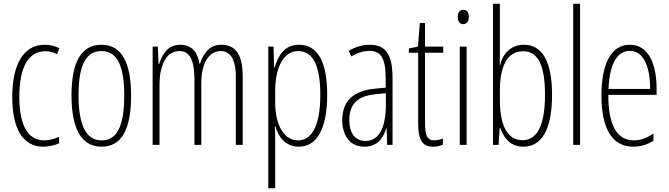

<svg xmlns="http://www.w3.org/2000/svg" viewBox="-20 -780 3601 1034"><path d="M214 10C241 10 274 3 298 -8V-43C271 -31 244 -24 218 -24C124 -24 84 -117 84 -259C84 -422 136 -504 223 -504C246 -504 267 -499 287 -488L300 -520C277 -532 251 -539 221 -539C111 -539 46 -440 46 -258C46 -91 100 10 214 10Z M686 -265C686 -437 639 -539 526 -539C417 -539 365 -444 365 -267C365 -84 420 10 527 10C634 10 686 -82 686 -265ZM403 -267C403 -421 439 -505 526 -505C616 -505 649 -416 649 -266C649 -101 611 -24 527 -24C442 -24 403 -108 403 -267Z M1174 -539C1109 -539 1078 -497 1057 -437H1054C1046 -491 1018 -539 951 -539C880 -539 853 -483 837 -435H834L830 -529H802V0H839V-326C839 -417 870 -505 946 -505C993 -505 1027 -471 1027 -354V0H1064V-332C1064 -438 1104 -505 1169 -505C1216 -505 1250 -467 1250 -367V0H1287V-371C1287 -487 1246 -539 1174 -539Z M1590 -539C1513 -539 1478 -482 1459 -416H1456L1453 -529H1425V234H1462V-29C1462 -59 1461 -85 1460 -100H1463C1478 -46 1515 10 1589 10C1682 10 1742 -78 1742 -270C1742 -451 1689 -539 1590 -539ZM1586 -505C1668 -505 1705 -421 1705 -270C1705 -89 1652 -24 1585 -24C1512 -24 1462 -103 1462 -228V-291C1462 -416 1507 -505 1586 -505Z M1970 -539C1933 -539 1892 -527 1858 -506L1872 -476C1909 -498 1942 -506 1968 -506C2031 -506 2057 -468 2057 -356V-308L1996 -302C1886 -291 1823 -238 1823 -133C1823 -59 1859 10 1942 10C2014 10 2045 -38 2060 -89H2062L2065 0H2094V-359C2094 -487 2058 -539 1970 -539ZM1998 -272 2058 -278V-218C2058 -100 2026 -21 1948 -21C1894 -21 1861 -61 1861 -134C1861 -218 1905 -262 1998 -272Z M2319 -24C2279 -24 2269 -53 2269 -115V-496H2367V-529H2269V-656H2241L2231 -529L2182 -519V-496H2232V-116C2232 -33 2250 10 2313 10C2334 10 2350 6 2365 -1V-35C2354 -29 2336 -24 2319 -24Z M2475 -727C2453 -727 2445 -709 2445 -688C2445 -667 2455 -650 2474 -650C2493 -650 2505 -665 2505 -689C2505 -709 2497 -727 2475 -727ZM2493 -529H2456V0H2493Z M2672 -494V-760H2635V0H2665L2671 -91H2674C2696 -30 2734 10 2798 10C2898 10 2953 -84 2953 -269C2953 -446 2902 -539 2801 -539C2735 -539 2688 -495 2673 -428H2671C2672 -447 2672 -472 2672 -494ZM2797 -504C2880 -504 2915 -424 2915 -269C2915 -102 2871 -25 2794 -25C2720 -25 2672 -91 2672 -243V-290C2672 -419 2709 -504 2797 -504Z M3104 0V-760H3067V0Z M3372 -539C3269 -539 3219 -433 3219 -264C3219 -97 3271 10 3391 10C3433 10 3469 -3 3499 -22V-61C3463 -36 3429 -24 3393 -24C3301 -24 3256 -109 3256 -269H3516V-303C3516 -425 3478 -539 3372 -539ZM3372 -506C3450 -506 3482 -412 3481 -301H3257C3263 -439 3305 -506 3372 -506Z"/></svg>

Font: Noto Sans Gurmukhi UI ExtraCondensed ExtraLight
Style: Regular
Weight: 200
Width: 2
Designer: Jelle Bosma - Monotype Design Team
Foundry: Monotype Imaging Inc.
Version: Version 2.004